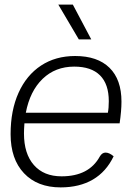

<svg xmlns="http://www.w3.org/2000/svg" viewBox="-20 -803 600 833"><path d="M86 -268Q84 -240 84 -224Q84 -136 127 -87Q170 -38 247 -38Q366 -38 413 -124Q423 -141 438 -141Q454 -141 473 -125Q441 -58 383 -24Q325 10 243 10Q142 10 84 -51.5Q26 -113 26 -221Q26 -324 60.5 -400.5Q95 -477 158 -518.5Q221 -560 306 -560Q403 -560 455 -509Q507 -458 507 -362Q507 -322 499 -268ZM92 -314H448Q452 -334 452 -364Q452 -438 414 -476Q376 -514 302 -514Q220 -514 165 -461Q110 -408 92 -314ZM233 -783H296L376 -632H322Z"/></svg>

Font: Krub Light
Style: Italic
Weight: 300
Italic angle: -8°
Designer: Ekaluck Peanpanawate
Foundry: Cadson Demak Co.,Ltd.
Version: Version 1.000; ttfautohint (v1.6)